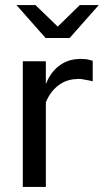

<svg xmlns="http://www.w3.org/2000/svg" viewBox="-20 -738 410 758"><path d="M45 0ZM70 0V-496H161V-406Q179 -452 213 -478Q247 -504 291 -505Q295 -506 299 -505.5Q303 -505 307 -505Q318 -505 327.5 -503Q337 -501 346 -498V-417Q335 -420 323 -422Q311 -424 300 -426Q296 -426 292 -426.5Q288 -427 284 -426Q242 -425 210 -400.5Q178 -376 161 -334V0ZM120 -718 208 -633 295 -718H370L255 -588H160L45 -718Z"/></svg>

Font: Rosa Sans
Style: Regular
Weight: 400
Designer: Pentagram / MCKL
Foundry: Pentagram / MCKL
Version: Version 1.005;September 16, 2019;FontCreator 11.5.0.2425 64-